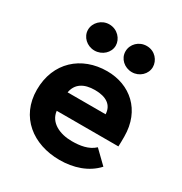

<svg xmlns="http://www.w3.org/2000/svg" viewBox="-164 -807 891 941"><g transform="rotate(30 281.5 -337.0)"><path d="M185 -538C228 -538 264 -571 264 -611C264 -648 232 -686 185 -686C142 -686 107 -651 107 -611C107 -571 142 -538 185 -538ZM397 -538C439 -538 474 -571 474 -611C474 -647 445 -686 397 -686C353 -686 319 -652 319 -611C319 -570 354 -538 397 -538ZM305 12C383 12 458 -12 508 -67L437 -136C404 -105 357 -98 311 -98C243 -98 180 -127 173 -190H522C523 -205 523 -231 523 -246C523 -396 420 -482 291 -482C146 -482 37 -386 37 -231C37 -78 154 12 305 12ZM174 -295C183 -347 223 -372 285 -372C348 -372 387 -347 389 -295Z"/></g></svg>

Font: Inconsolata SemiExpanded Black
Style: Regular
Weight: 900
Width: 6
Monospace: yes
Designer: Raph Levien, Cyreal, Brenton Simpson
Foundry: Raph Levien, Cyreal, Google
Version: Version 3.100